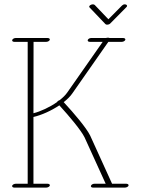

<svg xmlns="http://www.w3.org/2000/svg" viewBox="-20 -851 646 880"><path d="M552 -831.1C547.1 -831.1 542.7 -829.1 539.3 -825.7L476.8 -762.7L414.3 -828.1C412.4 -830.1 408.9 -831.1 405.5 -831.1C398.2 -831.1 388.9 -826.2 388.9 -820.3C388.9 -818.8 389.9 -817.4 390.9 -816.4L463.1 -740.7C464.6 -739.3 467.5 -737.8 470.9 -737.8C475.8 -737.8 481.7 -739.7 485.1 -743.2L559.8 -818.8C561.8 -820.8 562.3 -822.3 562.3 -824.2C562.3 -828.1 557.4 -831.1 552 -831.1ZM35.6 2C35.6 5.9 39.6 8.8 45.4 8.8H191.9C198.7 8.8 208.5 4.4 208.5 -2C208.5 -5.9 204.1 -8.8 198.2 -8.8H133.3V-314.9C169.9 -323.2 214.8 -343.3 252 -368.2C299.3 -316.4 351.6 -253.9 367.7 -221.2L464.4 -8.8H412.6C405.8 -8.8 398.9 -4.9 397 0C395 4.9 399.4 8.8 406.2 8.8H552.7C559.6 8.8 569.3 4.4 569.3 -2C569.3 -5.9 564.9 -8.8 559.1 -8.8H493.7L393.1 -230C375 -266.1 320.8 -330.1 272 -382.8C288.1 -395.5 302.2 -409.2 311.5 -422.9L476.6 -659.2H538.1C544.9 -659.2 552.2 -663.1 554.2 -668C556.2 -672.9 551.3 -676.8 544.4 -676.8H481.4C480.5 -677.7 479 -677.7 477.1 -678.2H474.1C471.2 -678.2 468.3 -677.7 465.8 -676.8H397.9C391.1 -676.8 384.3 -672.9 382.3 -668C380.4 -663.1 384.8 -659.2 391.6 -659.2H450.7L288.1 -426.8C279.8 -415 268.1 -403.3 253.4 -392.1C248 -390.1 243.7 -387.7 241.7 -383.3C208 -359.4 165 -339.8 133.3 -332L133.8 -659.2H191.9C198.7 -659.2 206.1 -663.1 208 -668C210 -672.9 205.1 -676.8 198.2 -676.8H51.8C44.9 -676.8 38.1 -672.9 36.1 -668C34.2 -663.1 38.6 -659.2 45.4 -659.2H106.9V-8.8H51.8C44.9 -8.8 35.6 -4.4 35.6 2Z"/></svg>

Font: WireWyrm
Style: Light
Weight: 200
Version: Version 001.000